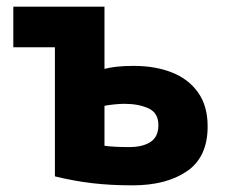

<svg xmlns="http://www.w3.org/2000/svg" viewBox="-20 -546 679 577"><path d="M378 11Q312 11 257 4.5Q202 -2 145 -16V-404H20V-526H294V-339Q308 -343 330.5 -345.5Q353 -348 382 -348Q446 -348 496 -328.5Q546 -309 575 -268.5Q604 -228 604 -166Q604 -74 542 -31.5Q480 11 378 11ZM368 -104Q409 -104 432.5 -119.5Q456 -135 456 -170Q456 -207 426 -220.5Q396 -234 354 -234Q339 -234 321 -232Q303 -230 294 -228V-108Q306 -106 326 -105Q346 -104 368 -104Z"/></svg>

Font: Ubuntu Sans ExtraBold
Style: Regular
Weight: 800
Designer: Dalton Maag Ltd
Foundry: Dalton Maag Ltd
Version: Version 1.006; ttfautohint (v1.8.4.7-5d5b)